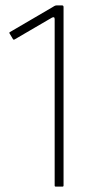

<svg xmlns="http://www.w3.org/2000/svg" viewBox="-20 -693 346 713"><path d="M187 0Q183 0 183 -4V-622Q183 -633 172 -627L35 -547Q30 -544 28 -548L16 -568Q13 -572 17 -574L176 -667Q182 -671 185 -672Q188 -673 192 -673H210Q216 -673 216 -667V-4Q216 0 212 0Z"/></svg>

Font: Glory Thin
Style: Regular
Weight: 100
Designer: Robert Leuschke
Foundry: Robert Leuschke
Version: Version 1.011